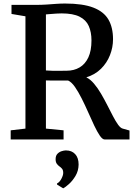

<svg xmlns="http://www.w3.org/2000/svg" viewBox="-20 -770 740 1060"><path d="M39 0V-50.5L120.5 -60V-680L43.5 -693V-743H175.5Q210 -743 238.5 -745Q267 -747 291.5 -748.8Q316 -750.5 339.5 -750.5Q437.5 -750.5 495.5 -728Q553.5 -705.5 578.8 -661.8Q604 -618 604 -553.5Q604 -508.5 587.2 -465.8Q570.5 -423 537.8 -390.5Q505 -358 456.5 -343Q479 -332 499.2 -308Q519.5 -284 537.8 -252.8Q556 -221.5 572.5 -189.2Q589 -157 603.8 -128.5Q618.5 -100 632 -81.5Q645.5 -63 657.5 -60L695 -49.5V0H558Q545.5 0 531 -21.2Q516.5 -42.5 500.2 -76.8Q484 -111 466.8 -150.2Q449.5 -189.5 431 -226.2Q412.5 -263 393.8 -290Q375 -317 356 -325.5Q345 -325.5 327.5 -325.5Q310 -325.5 291.2 -325.5Q272.5 -325.5 256.8 -325.5Q241 -325.5 233.5 -326V-60L331 -50.5V0ZM347.5 -379.5Q388.5 -379.5 419.5 -397.8Q450.5 -416 467.8 -453Q485 -490 485 -547Q485 -592.5 470.2 -626Q455.5 -659.5 419.5 -677.8Q383.5 -696 320.5 -696Q306.5 -696 291.5 -695Q276.5 -694 261.8 -692.8Q247 -691.5 233.5 -690.5V-381Q247.5 -379.5 270.5 -379.2Q293.5 -379 315.2 -379.2Q337 -379.5 347.5 -379.5ZM414 138.5Q413.5 173 397 200.8Q380.5 228.5 360.5 246.2Q340.5 264 329.5 269.5H328.5L295.5 249.5L294.5 243Q308.5 236.5 318.8 217.2Q329 198 329 184.5Q329 169 322.2 161.2Q315.5 153.5 308 148.5Q300 143 293.5 134Q287 125 287 109Q287 89.5 297.2 79Q307.5 68.5 320.8 64.5Q334 60.5 342.5 60.5H345Q376 60.5 395 80.8Q414 101 414 138.5Z"/></svg>

Font: Merriweather 20pt Medium
Style: Regular
Weight: 500
Version: Version 2.100